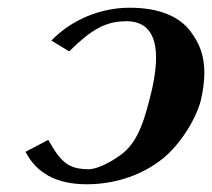

<svg xmlns="http://www.w3.org/2000/svg" viewBox="-20 -465 549 497"><path d="M374 -236C356 -160 340 -104 300 -70C277 -51 235 -27 210 -27C158 -27 138 -44 105 -103L46 -72C74 -18 125 12 204 12C284 12 352.9 -15.2 402 -55C447.9 -92.2 489 -160 500 -206C506 -232 509 -256 509 -277C509 -321 496 -354 473 -384C443 -424 389 -445 316 -445C240 -445 165 -414 113 -360L159 -332C217 -389 253 -410 308 -410C341 -410 384 -396 384 -316C384 -295 381 -268 374 -236Z"/></svg>

Font: Linux Libertine O
Style: Bold Italic
Weight: 700
Italic angle: -11.5°
Designer: Philipp H. Poll
Foundry: Philipp H. Poll
Version: Version 4.1.0